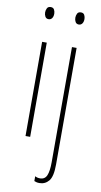

<svg xmlns="http://www.w3.org/2000/svg" viewBox="-104 -770 557 1058"><g transform="rotate(10 174.0 -241.0)"><path d="M91 -724Q105 -724 110.5 -713.5Q116 -703 116 -691Q116 -675 109 -665.5Q102 -656 90 -656Q77 -656 71 -666.5Q65 -677 65 -690Q65 -702 70.5 -713Q76 -724 91 -724ZM103 -527V0H77V-527ZM234 -690Q234 -702 239.5 -713Q245 -724 260 -724Q274 -724 279.5 -713.5Q285 -703 285 -691Q285 -675 278 -665.5Q271 -656 259 -656Q246 -656 240 -666.5Q234 -677 234 -690ZM197 242Q187 242 180 240Q173 238 168 236V209Q180 216 196 216Q223 216 233.5 191.5Q244 167 244 117V-527H270V125Q270 193 249.5 217.5Q229 242 197 242Z"/></g></svg>

Font: Noto Sans Gurmukhi ExtraCondensed Thin
Style: Regular
Weight: 100
Width: 2
Designer: Jelle Bosma - Monotype Design Team
Foundry: Monotype Imaging Inc.
Version: Version 2.004; ttfautohint (v1.8.4.7-5d5b)